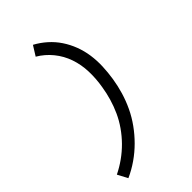

<svg xmlns="http://www.w3.org/2000/svg" viewBox="-295 -935 1189 1189"><g transform="rotate(-45 300.0 -340.0)"><path d="M82 161 47 95Q90 74 130 45.5Q170 17 204 -17.5Q238 -52 266 -92Q294 -132 313.5 -175Q333 -218 346 -262.5Q359 -307 366 -352Q377 -416 375 -479Q373 -542 353.5 -598.5Q334 -655 296.5 -701Q259 -747 208 -777L248 -841Q289 -819 324.5 -787.5Q360 -756 386 -717Q412 -678 429 -633.5Q446 -589 453 -540.5Q460 -492 458 -441.5Q456 -391 448 -340Q440 -289 425 -238.5Q410 -188 387 -139.5Q364 -91 332 -46.5Q300 -2 261 37Q222 76 176.5 107.5Q131 139 82 161Z"/></g></svg>

Font: Iosevka Etoile
Style: Italic
Weight: 400
Italic angle: -9°
Designer: Belleve Invis
Foundry: Belleve Invis
Version: Version 22.1.2; ttfautohint (v1.8.4)